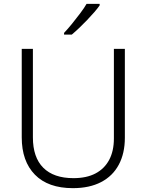

<svg xmlns="http://www.w3.org/2000/svg" viewBox="-20 -968 762 998"><path d="M629 -252Q629 -171 597.5 -112Q566 -53 505.5 -21.5Q445 10 359 10Q230 10 161.5 -60Q93 -130 93 -254V-714H151V-254Q151 -150 205 -96Q259 -42 362 -42Q430 -42 476.5 -66.5Q523 -91 547.5 -137Q572 -183 572 -248V-714H629ZM498 -940Q487 -924 470 -904.5Q453 -885 433 -864Q413 -843 392.5 -823.5Q372 -804 353 -788H313V-797Q332 -817 354 -844Q376 -871 397 -899Q418 -927 430 -948H498Z"/></svg>

Font: Noto Sans Thai Light
Style: Regular
Weight: 300
Designer: Monotype Design Team
Foundry: Monotype Imaging Inc.
Version: Version 2.001